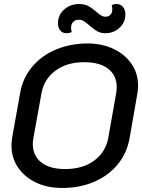

<svg xmlns="http://www.w3.org/2000/svg" viewBox="-20 -925 708 954"><path d="M37 -201Q37 -220 40 -239L80 -463Q93 -538 140.5 -594Q188 -650 259.5 -679.5Q331 -709 415 -709Q487 -709 544 -682Q601 -655 633.5 -607.5Q666 -560 666 -501Q666 -483 663 -463L624 -239Q611 -165 565.5 -109Q520 -53 448.5 -22Q377 9 288 9Q216 9 159 -18Q102 -45 69.5 -93Q37 -141 37 -201ZM518 -240 557 -461Q560 -478 560 -492Q560 -550 518 -583Q476 -616 398 -616Q312 -616 255 -573.5Q198 -531 186 -461L146 -240Q143 -224 143 -210Q143 -152 184.5 -118.5Q226 -85 304 -85Q391 -85 448 -127Q505 -169 518 -240ZM268 -810Q268 -850 298.5 -877.5Q329 -905 373 -905Q400 -905 419.5 -894.5Q439 -884 459 -866Q473 -854 483 -848Q493 -842 504 -842Q519 -842 528.5 -851.5Q538 -861 538 -878Q538 -889 535 -899Q544 -905 560 -905Q579 -905 591 -890.5Q603 -876 603 -854Q603 -814 574 -787Q545 -760 503 -760Q480 -760 462.5 -770Q445 -780 424 -799Q406 -814 395.5 -820.5Q385 -827 372 -827Q354 -827 343.5 -816Q333 -805 333 -786Q333 -776 337 -766Q325 -760 311 -760Q291 -760 279.5 -773.5Q268 -787 268 -810Z"/></svg>

Font: K2D Medium
Style: Italic
Weight: 500
Italic angle: -10°
Designer: Katatrad Aksorn Co.,Ltd.
Foundry: Cadson Demak Co.,Ltd.
Version: Version 1.000; ttfautohint (v1.6)